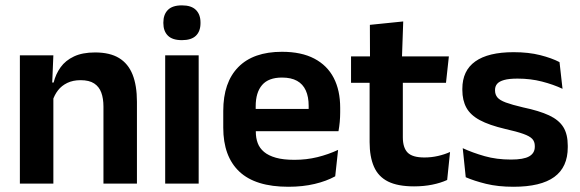

<svg xmlns="http://www.w3.org/2000/svg" viewBox="-20 -702 2216 734"><path d="M375.5 0V-294.5Q375.5 -325.5 367.2 -348Q359 -370.5 340 -383Q321 -395.5 288 -395.5Q259 -395.5 237.2 -385Q215.5 -374.5 201.8 -356.8Q188 -339 181 -316.5L161 -386.5H185Q193 -419 211.8 -445Q230.5 -471 262.8 -486.2Q295 -501.5 343.5 -501.5Q400 -501.5 435 -480.2Q470 -459 486.8 -417Q503.5 -375 503.5 -313V0ZM56 0V-490.5H184L179 -371L184 -360.5V0Z M611.5 0V-490.5H739.5V0ZM675.5 -548.5Q639 -548.5 621.8 -565.8Q604.5 -583 604.5 -613.5V-616Q604.5 -646.5 621.8 -664Q639 -681.5 675.5 -681.5Q711.5 -681.5 729 -664Q746.5 -646.5 746.5 -616V-613.5Q746.5 -582.5 729 -565.5Q711.5 -548.5 675.5 -548.5Z M1082.5 12Q956.5 12 895 -46Q833.5 -104 833.5 -214V-278Q833.5 -387 891 -445.5Q948.5 -504 1058 -504Q1132 -504 1181.5 -478Q1231 -452 1255.8 -404.2Q1280.5 -356.5 1280.5 -290V-272.5Q1280.5 -254.5 1278.8 -235.8Q1277 -217 1274 -200.5H1158Q1159.5 -228 1159.8 -252.8Q1160 -277.5 1160 -297.5Q1160 -332 1149 -356.2Q1138 -380.5 1115.5 -393Q1093 -405.5 1058 -405.5Q1006.5 -405.5 982 -377Q957.5 -348.5 957.5 -296V-250.5L958 -236V-197.5Q958 -174.5 965.2 -155Q972.5 -135.5 989.5 -121.2Q1006.5 -107 1034.8 -99Q1063 -91 1105.5 -91Q1151.5 -91 1193.2 -101.2Q1235 -111.5 1272.5 -129L1261.5 -28Q1228 -9.5 1182.8 1.2Q1137.5 12 1082.5 12ZM901.5 -200.5V-285.5H1248V-200.5Z M1563 10.5Q1500.5 10.5 1463.2 -8.2Q1426 -27 1409.5 -65Q1393 -103 1393 -158.5V-444.5H1520V-177.5Q1520 -137.5 1538.2 -118.8Q1556.5 -100 1602.5 -100Q1629.5 -100 1654.5 -105.8Q1679.5 -111.5 1700.5 -121L1689.5 -14Q1664.5 -2.5 1632.2 4Q1600 10.5 1563 10.5ZM1322 -385.5V-486.5H1696L1685 -385.5ZM1394.5 -477 1394 -607 1521.5 -620 1516.5 -477Z M1943 12Q1884 12 1838.2 0.8Q1792.5 -10.5 1760.5 -24.5L1749 -135.5Q1787 -118 1832.8 -105Q1878.5 -92 1933.5 -92Q1981.5 -92 2003 -104.2Q2024.5 -116.5 2024.5 -141V-144Q2024.5 -160.5 2014.8 -171Q2005 -181.5 1980.5 -190.2Q1956 -199 1911.5 -209Q1850 -223.5 1814.2 -242.8Q1778.5 -262 1763 -290.2Q1747.5 -318.5 1747.5 -358V-362.5Q1747.5 -432 1797 -467.2Q1846.5 -502.5 1943.5 -502.5Q2001 -502.5 2045.2 -491.2Q2089.5 -480 2119 -464.5L2130.5 -362.5Q2095.5 -379 2052 -390.2Q2008.5 -401.5 1958.5 -401.5Q1926 -401.5 1907.2 -396.2Q1888.5 -391 1880.5 -381.5Q1872.5 -372 1872.5 -358.5V-356Q1872.5 -341 1881.2 -330Q1890 -319 1913.5 -310.2Q1937 -301.5 1979.5 -291.5Q2041.5 -278.5 2079 -261Q2116.5 -243.5 2133.5 -216.2Q2150.5 -189 2150.5 -145V-139Q2150.5 -63 2099 -25.5Q2047.5 12 1943 12Z"/></svg>

Font: Anek Telugu Medium SemiBold
Style: Regular
Weight: 600
Version: Version 1.003